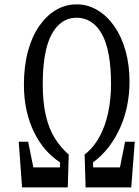

<svg xmlns="http://www.w3.org/2000/svg" viewBox="-20 -773 625 862"><path d="M79.1 68.4 64 -136.7H106.4L136.7 13.2L106 -21.5H272.5L247.6 14.2L250 -43.9Q214.8 -66.4 185.3 -99.9Q155.8 -133.3 134 -177Q112.3 -220.7 99.9 -274.4Q87.4 -328.1 87.4 -392.6Q87.4 -476.6 105.7 -543.7Q124 -610.8 157 -657.5Q189.9 -704.1 232.4 -728.8Q274.9 -753.4 324.2 -753.4Q374 -753.4 417.5 -727.5Q460.9 -701.7 493.4 -655Q525.9 -608.4 543.7 -544.7Q561.5 -481 561.5 -405.8Q561.5 -353 551.3 -300.8Q541 -248.5 520 -200.9Q499 -153.3 468.3 -113.3Q437.5 -73.2 397.5 -43.9L399.9 14.2L375 -21.5H542.5L511.7 13.2L541.5 -136.7H585L569.3 68.4H364.3L359.9 -79.1Q399.9 -109.9 426.3 -158.2Q452.6 -206.5 465.6 -267.3Q478.5 -328.1 478.5 -396Q478.5 -469.2 468.5 -525.1Q458.5 -581.1 438.7 -617.9Q418.9 -654.8 389.9 -674.1Q360.8 -693.4 324.2 -693.4Q286.6 -693.4 257.6 -672.9Q228.5 -652.3 209.2 -613.8Q189.9 -575.2 180.9 -519.8Q171.9 -464.4 171.9 -396Q171.9 -313.5 186 -253.4Q200.2 -193.4 226.8 -151.4Q253.4 -109.4 288.6 -79.1L284.2 68.4Z"/></svg>

Font: Scarab Serif
Style: Regular
Weight: 400
Designer: John Roberts
Foundry: Scarab
Version: 1.0